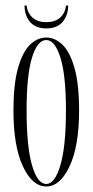

<svg xmlns="http://www.w3.org/2000/svg" viewBox="-20 -662 334 693"><path d="M147 11Q96.5 11 62.5 -62Q28.5 -135 28.5 -263.5Q28.5 -357.5 44.8 -415.5Q61 -473.5 87.8 -500Q114.5 -526.5 147 -526.5Q179 -526.5 206 -500Q233 -473.5 249.2 -415.5Q265.5 -357.5 265.5 -263.5Q265.5 -135 231.2 -62Q197 11 147 11ZM147 2Q178 2 198 -65.8Q218 -133.5 218 -263.5Q218 -391 198 -454.2Q178 -517.5 147 -517.5Q115 -517.5 95.5 -454.2Q76 -391 76 -263.5Q76 -133.5 95.5 -65.8Q115 2 147 2ZM147 -559.5Q108 -559.5 88.2 -583.2Q68.5 -607 68.5 -642H76Q79.5 -614 98 -598Q116.5 -582 147 -582Q178 -582 196.5 -598Q215 -614 218.5 -642H226Q226 -607 206.2 -583.2Q186.5 -559.5 147 -559.5Z"/></svg>

Font: Imbue 100pt ExtraLight
Style: Regular
Weight: 200
Designer: Tyler Finck
Foundry: Etcetera Type Company
Version: Version 1.102; ttfautohint (v1.8.3)